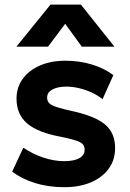

<svg xmlns="http://www.w3.org/2000/svg" viewBox="-20 -784 553 819"><path d="M254 14.5Q186.5 14.5 129.5 -3.2Q72.5 -21 32 -52L79.5 -154Q119 -127 165 -111.8Q211 -96.5 253.5 -96.5Q295.5 -96.5 318.2 -109.2Q341 -122 341 -146Q341 -167.5 320.8 -177.8Q300.5 -188 242.5 -200Q142.5 -218 96.5 -256.8Q50.5 -295.5 50.5 -363.5Q50.5 -411.5 77.2 -448Q104 -484.5 151 -504.8Q198 -525 259 -525Q319 -525 372.2 -508.8Q425.5 -492.5 463.5 -463.5L417.5 -361Q397.5 -377 371.8 -389Q346 -401 317.8 -407.8Q289.5 -414.5 262.5 -414.5Q226 -414.5 203.5 -402.2Q181 -390 181 -368Q181 -346 201.5 -335.5Q222 -325 278 -312.5Q382.5 -290.5 426.8 -254.2Q471 -218 471 -152.5Q471 -102 443.8 -64.5Q416.5 -27 367.8 -6.2Q319 14.5 254 14.5ZM50 -585 195.5 -764.5H325L468 -585H329L258 -682.5L185 -585Z"/></svg>

Font: Geologica Cursive SemiBold
Style: Regular
Weight: 600
Designer: Sindre Bremnes, Frode Helland
Foundry: Monokrom Skriftforlag AS
Version: Version 1.010;gftools[0.9.28]